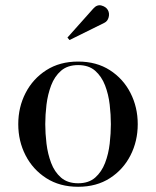

<svg xmlns="http://www.w3.org/2000/svg" viewBox="-20 -706 598 736"><path d="M380 -618.5 246.5 -552.5 238.5 -562 337.5 -673Q352 -689.5 369.2 -684.8Q386.5 -680 393.5 -667.5Q400.5 -655 396.5 -639.8Q392.5 -624.5 380 -618.5ZM50 -230Q50 -295 78 -349.5Q106 -404 157.5 -437Q209 -470 279.5 -470Q350 -470 401.2 -437Q452.5 -404 480.2 -349.5Q508 -295 508 -230Q508 -165 480.2 -110.5Q452.5 -56 401.2 -23Q350 10 279.5 10Q209 10 157.5 -23Q106 -56 78 -110.5Q50 -165 50 -230ZM153.5 -230Q153.5 -195 158.2 -155.5Q163 -116 176 -81.5Q189 -47 214 -25.2Q239 -3.5 279.5 -3.5Q320 -3.5 344.8 -25.2Q369.5 -47 382.8 -81.5Q396 -116 400.5 -155.5Q405 -195 405 -230Q405 -265.5 400.5 -304.8Q396 -344 382.8 -378.5Q369.5 -413 344.8 -434.8Q320 -456.5 279.5 -456.5Q239 -456.5 214 -434.8Q189 -413 176 -378.5Q163 -344 158.2 -304.8Q153.5 -265.5 153.5 -230Z"/></svg>

Font: Bodoni* 16
Style: Regular
Weight: 400
Version: Version 2.2